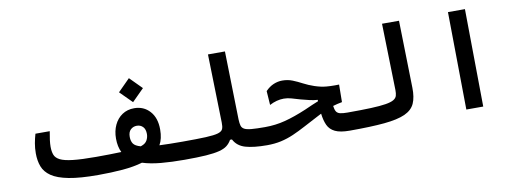

<svg xmlns="http://www.w3.org/2000/svg" viewBox="-57 -1016 3630 1343"><g transform="rotate(-10 1758.0 -344.5)"><path d="M0 0Z M551.3 3.9Q423.3 3.9 343.5 -11.5Q263.7 -26.9 221.2 -56.2Q178.7 -85.4 163.1 -127Q147.5 -168.5 147.5 -220.7Q147.5 -258.3 153.6 -292Q159.7 -325.7 168.9 -356.9H270.5Q264.2 -322.8 260.7 -296.4Q257.3 -270 257.3 -248.5Q257.3 -214.4 266.4 -190.7Q275.4 -167 304.9 -152.1Q334.5 -137.2 395 -130.4Q455.6 -123.5 559.1 -123.5Q608.9 -123.5 654.3 -124.3Q699.7 -125 738.3 -126.5Q717.8 -168 717.8 -225.1Q717.8 -278.8 737.8 -321.3Q757.8 -363.8 794.2 -388.2Q830.6 -412.6 879.4 -412.6Q946.8 -412.6 990 -365Q1033.2 -317.4 1033.2 -234.9Q1033.2 -168.9 1008.8 -126.5Q1042 -125 1082.8 -124.3Q1123.5 -123.5 1172.9 -123.5Q1200.2 -123.5 1212.9 -106.2Q1225.6 -88.9 1225.6 -61.5Q1225.6 -30.8 1209.5 -13.4Q1193.4 3.9 1164.6 3.9Q1073.2 3.9 998.3 -2.9Q923.3 -9.8 867.2 -27.8Q806.6 -9.8 726.1 -2.9Q645.5 3.9 551.3 3.9ZM878.9 -142.1Q881.8 -143.1 884.3 -144Q913.1 -153.8 924.8 -174.8Q936.5 -195.8 936.5 -219.7Q936.5 -253.9 919.4 -271.2Q902.3 -288.6 876.5 -288.6Q850.6 -288.6 832.5 -271.7Q814.5 -254.9 814.5 -220.2Q814.5 -190.4 827.4 -171.6Q840.3 -152.8 878.9 -142.1ZM879.9 -455.6 794.9 -540.5 879.9 -626 964.8 -540.5Z M1166 3.9Q1151.9 3.9 1144.8 -12Q1137.7 -27.8 1137.7 -63Q1137.7 -98.1 1147.5 -110.8Q1157.2 -123.5 1171.9 -123.5Q1278.3 -123.5 1338.4 -126.2Q1398.4 -128.9 1425.8 -137.2Q1453.1 -145.5 1460 -162.1Q1466.8 -178.7 1465.8 -207L1453.6 -693.4H1574.2L1585.4 -208.5Q1586.4 -180.7 1591.3 -163.8Q1596.2 -147 1612.8 -138.2Q1629.4 -129.4 1663.8 -126.5Q1698.2 -123.5 1757.8 -123.5Q1794.4 -123.5 1794.4 -65.9Q1794.4 -28.8 1782.7 -12.5Q1771 3.9 1752 3.9Q1655.8 3.9 1598.1 -12.9Q1540.5 -29.8 1515.6 -78.6H1502Q1488.8 -54.7 1468.5 -38.8Q1448.2 -22.9 1412.4 -13.7Q1376.5 -4.4 1317.1 -0.2Q1257.8 3.9 1166 3.9Z M2337.9 3.9Q2270.5 3.9 2234.4 -13.7Q2198.2 -31.2 2182.6 -64.9Q2167 -98.6 2161.1 -147.9Q2149.9 -142.1 2135.7 -134.8Q2078.1 -105 2030.8 -79.6Q1983.4 -54.2 1940.2 -35.4Q1897 -16.6 1851.3 -6.3Q1805.7 3.9 1750.5 3.9Q1738.3 3.9 1731 -11.5Q1723.6 -26.9 1723.6 -64Q1723.6 -97.2 1732.9 -110.4Q1742.2 -123.5 1758.8 -123.5Q1833.5 -123.5 1902.3 -141.4Q1971.2 -159.2 2056.6 -195.3Q2086.4 -208 2109.9 -218.8Q2133.3 -229 2154.8 -237.3V-247.1Q2128.4 -249 2100.3 -255.1Q2072.3 -261.2 2037.1 -271Q2000.5 -281.7 1974.4 -289.3Q1948.2 -296.9 1921.9 -296.9Q1871.1 -296.9 1820.3 -270L1813.5 -369.6Q1840.3 -397.5 1870.8 -410.4Q1901.4 -423.3 1933.1 -423.3Q1972.2 -423.3 2005.6 -409.9Q2039.1 -396.5 2073.2 -378.4Q2107.4 -360.4 2147.9 -346.7Q2193.4 -331.5 2230.5 -328.6Q2256.3 -326.2 2290 -326.2Q2304.2 -326.2 2320.3 -326.7L2318.8 -202.1Q2283.7 -195.8 2253.4 -186.5Q2256.8 -160.2 2264.9 -146.7Q2272.9 -133.3 2291.3 -128.4Q2309.6 -123.5 2343.8 -123.5Q2362.3 -123.5 2371.3 -106Q2380.4 -88.4 2380.4 -65.9Q2380.4 -24.4 2367.9 -10.3Q2355.5 3.9 2337.9 3.9Z M2337.9 3.9Q2323.7 3.9 2316.7 -12Q2309.6 -27.8 2309.6 -63Q2309.6 -98.1 2319.3 -110.8Q2329.1 -123.5 2343.8 -123.5Q2445.3 -123.5 2511.5 -126.2Q2577.6 -128.9 2616.5 -135.3Q2655.3 -141.6 2673.8 -152.6Q2692.4 -163.6 2697.3 -180.2Q2702.1 -196.8 2701.7 -219.7L2689.9 -693.4H2810.5L2821.3 -215.8Q2822.8 -147.9 2803.5 -104.7Q2784.2 -61.5 2731.9 -37.8Q2679.7 -14.2 2584.2 -5.1Q2488.8 3.9 2337.9 3.9Z M3166.5 0 3158.2 -693.4H3278.8L3286.6 0Z"/></g></svg>

Font: CaskaydiaCove NF SemiBold
Style: Regular
Weight: 600
Designer: Aaron Bell
Foundry: Saja Typeworks
Version: Version 2111.001; VTT 6.35;Nerd Fonts 3.2.1